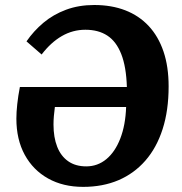

<svg xmlns="http://www.w3.org/2000/svg" viewBox="-20 -735 730 768"><path d="M312.5 12.5Q232.5 12.5 172.5 -21Q112.5 -54.5 79 -115.7Q45.5 -177 45.5 -260.5Q45.5 -286 49 -318.5Q52.5 -351 59.5 -387H487.5Q485 -468 465 -518.7Q445 -569.5 409.2 -592.7Q373.5 -616 321.5 -616Q271 -616 227.3 -590.7Q183.5 -565.5 146.5 -517L86 -569.5Q114.5 -611 153.7 -644Q193 -677 244 -696Q295 -715 357 -715Q426 -715 481 -693.8Q536 -672.5 574.8 -631Q613.5 -589.5 634 -529Q654.5 -468.5 654.5 -389.5Q654.5 -293.5 630.5 -218.7Q606.5 -144 561.5 -92.5Q516.5 -41 453.8 -14.2Q391 12.5 312.5 12.5ZM325 -69.5Q370.5 -69.5 405.5 -98.5Q440.5 -127.5 461.2 -181Q482 -234.5 484.5 -307H199.5Q197 -287.5 195.5 -271Q194 -254.5 194 -237Q194 -185.5 208.8 -148Q223.5 -110.5 252.8 -90Q282 -69.5 325 -69.5Z"/></svg>

Font: Literata
Style: Italic
Weight: 400
Italic angle: -2°
Designer: Latin by Veronika Burian and Jose Scaglione. Greek by Irene Vlachou. Cyrillic by Vera Evstafieva
Foundry: TypeTogether
Version: Version 3.103;gftools[0.9.29]